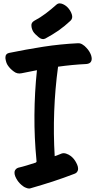

<svg xmlns="http://www.w3.org/2000/svg" viewBox="-20 -1044 568 1119"><path d="M244.1 -819.3Q284.2 -840.8 321.3 -866.2Q358.4 -892.6 390.6 -922.9Q406.2 -937.5 398.4 -960.9Q390.6 -984.4 372.1 -1002.9Q357.4 -1016.6 339.8 -1022.5Q333 -1024.4 328.1 -1024.4Q317.4 -1024.4 308.6 -1016.6Q279.3 -990.2 247.1 -965.8Q214.8 -941.4 179.7 -922.9Q161.1 -912.1 163.1 -893.6Q164.1 -876 173.8 -859.4Q181.6 -846.7 204.1 -828.1Q225.6 -809.6 244.1 -819.3ZM433.6 -792Q332 -787.1 231.4 -771.5Q131.8 -755.9 32.2 -735.4Q11.7 -730.5 11.7 -710Q11.7 -707 11.7 -703.1Q15.6 -676.8 25.4 -663.1Q38.1 -643.6 59.6 -627.9Q80.1 -611.3 106.4 -617.2Q127.9 -621.1 150.4 -626Q172.9 -630.9 195.3 -634.8Q181.6 -504.9 180.7 -373Q179.7 -241.2 192.4 -111.3Q192.4 -109.4 192.4 -108.4Q192.4 -106.4 193.4 -105.5Q193.4 -101.6 191.4 -99.6Q190.4 -96.7 186.5 -95.7Q162.1 -87.9 136.7 -80.1Q111.3 -72.3 85.9 -66.4Q77.1 -63.5 72.3 -57.6Q67.4 -52.7 65.4 -45.9Q61.5 -28.3 74.2 -4.9Q85.9 17.6 105.5 34.2Q118.2 45.9 132.8 50.8Q141.6 54.7 149.4 54.7Q155.3 54.7 160.2 52.7Q224.6 34.2 288.1 13.7Q350.6 -6.8 414.1 -31.2Q422.9 -34.2 427.7 -40Q432.6 -45.9 434.6 -53.7Q437.5 -71.3 424.8 -94.7Q413.1 -118.2 393.6 -133.8Q380.9 -143.6 366.2 -148.4Q352.5 -153.3 339.8 -149.4Q330.1 -145.5 320.3 -141.6Q309.6 -137.7 298.8 -133.8Q291 -264.6 295.9 -394.5Q300.8 -525.4 318.4 -655.3Q359.4 -661.1 400.4 -665Q441.4 -668.9 483.4 -670.9Q494.1 -671.9 501 -675.8Q507.8 -679.7 510.7 -685.5Q514.6 -692.4 514.6 -701.2Q514.6 -710.9 510.7 -722.7Q502 -746.1 484.4 -764.6Q473.6 -777.3 460 -785.2Q447.3 -793 433.6 -792Z"/></svg>

Font: TroubleSide
Style: Comic
Weight: 400
Designer: Koroletov
Version: 1_5